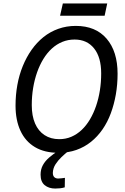

<svg xmlns="http://www.w3.org/2000/svg" viewBox="-20 -875 726 1112"><path d="M319 10Q238 10 182.5 -23Q127 -56 98.5 -117.5Q70 -179 70 -263Q70 -325 80.5 -383Q91 -441 112 -492.5Q133 -544 163 -586.5Q193 -629 231.5 -660Q270 -691 317.5 -708Q365 -725 419 -725Q534 -725 597.5 -651Q661 -577 661 -448Q661 -386 651 -328.5Q641 -271 622 -219.5Q603 -168 574 -126Q545 -84 507 -53.5Q469 -23 422 -6.5Q375 10 319 10ZM323 -69Q361 -69 393.5 -83Q426 -97 453 -122.5Q480 -148 501 -183.5Q522 -219 536.5 -261.5Q551 -304 558.5 -351.5Q566 -399 566 -450Q566 -543 525 -594.5Q484 -646 412 -646Q374 -646 341 -632.5Q308 -619 280.5 -594Q253 -569 231.5 -534Q210 -499 195 -456.5Q180 -414 172 -366Q164 -318 164 -266Q164 -204 183 -160Q202 -116 238 -92.5Q274 -69 323 -69ZM328 -784 344 -855H601L586 -784ZM300 217Q263 217 239 197.5Q215 178 215 137Q215 106 228 82Q241 58 264 38Q287 18 315 0H376Q357 15 336.5 34.5Q316 54 301.5 76.5Q287 99 286 126Q286 143 294.5 151Q303 159 317 159Q327 159 337 157.5Q347 156 356 155L355 210Q342 214 328 215.5Q314 217 300 217Z"/></svg>

Font: Noto Sans Display
Style: Italic
Weight: 400
Italic angle: -12°
Designer: Monotype Design Team
Foundry: Monotype Imaging Inc.
Version: Version 2.003